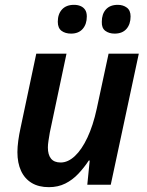

<svg xmlns="http://www.w3.org/2000/svg" viewBox="-20 -764 607 794"><path d="M182 10Q140 10 111 -7.5Q82 -25 67 -57.5Q52 -90 52 -135Q52 -156 55.5 -182Q59 -208 65 -235L130 -542H255L186 -216Q183 -198 180.5 -182Q178 -166 178 -154Q178 -124 191 -108Q204 -92 231 -92Q261 -92 289.5 -118.5Q318 -145 341.5 -195Q365 -245 380 -314L429 -542H554L438 0H341L351 -100H347Q328 -71 304 -45.5Q280 -20 250 -5Q220 10 182 10ZM454 -625Q431 -625 415.5 -636.5Q400 -648 401 -674Q401 -706 418 -725Q435 -744 467 -744Q489 -744 504.5 -732.5Q520 -721 520 -696Q520 -664 503 -644.5Q486 -625 454 -625ZM274 -625Q250 -625 234.5 -636.5Q219 -648 219 -674Q219 -706 236.5 -725Q254 -744 286 -744Q301 -744 313 -739Q325 -734 332 -723.5Q339 -713 339 -696Q339 -664 322 -644.5Q305 -625 274 -625Z"/></svg>

Font: Noto Sans Display SemiBold
Style: Italic
Weight: 600
Italic angle: -12°
Designer: Monotype Design Team
Foundry: Monotype Imaging Inc.
Version: Version 2.003